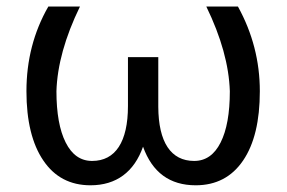

<svg xmlns="http://www.w3.org/2000/svg" viewBox="-20 -548 864 578"><path d="M125.5 -528.3C81.5 -451.7 59.6 -366.7 59.6 -273.4C59.6 -184.1 76.7 -114.3 110.4 -64.9C144 -15.1 191.4 9.8 252.4 9.8C330.1 9.8 383.8 -30.3 410.6 -106.4C438.5 -28.8 491.2 9.8 569.3 9.8C630.4 9.8 678.2 -15.1 711.9 -64.9C745.6 -114.3 762.2 -184.1 762.2 -273.4C762.2 -363.8 740.2 -448.7 696.3 -528.3H601.1C646 -436 669.4 -351.1 671.9 -273.4C671.9 -207 662.6 -155.3 644 -118.7C625.5 -82 599.1 -63.5 564.5 -63.5C494.6 -63.5 457 -119.6 456.5 -226.6V-376H365.2V-229C365.2 -121.1 327.6 -63.5 257.3 -63.5C222.7 -63.5 196.3 -82 177.7 -119.1C159.2 -155.8 149.9 -207.5 149.9 -273.4C152.3 -351.1 175.8 -436 220.7 -528.3Z"/></svg>

Font: Roboto
Style: Regular
Weight: 400
Designer: Google
Version: Version 2.137; 2017